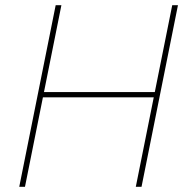

<svg xmlns="http://www.w3.org/2000/svg" viewBox="-20 -718 720 738"><path d="M502 0 571 -344H145L76 0H54L194 -698H216L149 -364H575L642 -698H664L524 0Z"/></svg>

Font: IBM Plex Sans Thin
Style: Italic
Weight: 250
Italic angle: -11.31°
Designer: Mike Abbink, Paul van der Laan, Pieter van Rosmalen
Foundry: Bold Monday
Version: Version 3.201